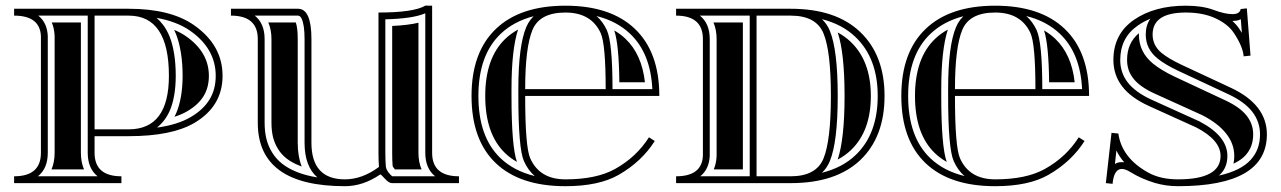

<svg xmlns="http://www.w3.org/2000/svg" viewBox="-20 -640 4477 671"><path d="M262.7 -106Q262.7 -73.2 273.7 -47.9H159.9Q170.9 -73.2 170.9 -106V-515.1Q169.7 -541 160.9 -561.5H262.7ZM588.6 -535.6Q612.3 -525.9 631.3 -512.5Q710 -457 710 -375Q710 -334.5 691.7 -304.4Q673.1 -273.9 634.8 -251.5Q615.5 -240 589.6 -231.9L595.2 -243.2Q606 -267.3 612.1 -301.3Q618.2 -334.7 618.2 -375Q618.2 -419.4 612.1 -456.1Q606 -493.4 595.5 -519.8Q592.3 -528.1 588.6 -535.6ZM286.6 -106V-585.4H113.8Q144.8 -560.8 147 -514.4V-106Q147 -51.3 112.5 -23.9H321Q286.6 -51.5 286.6 -106ZM528.8 -194.1Q601.3 -204.1 646.7 -231Q690.4 -256.6 712.2 -292.2Q733.9 -327.6 733.9 -375Q733.9 -469.5 645.3 -532Q598.4 -564.9 527.1 -577.6Q538.6 -567.9 550 -553Q563.7 -534.9 573.2 -511Q582.8 -487.1 588.5 -452.3Q594.2 -417.5 594.2 -375Q594.2 -336.9 588.5 -305.7Q582.8 -274.4 573.2 -252.9Q563.7 -231.4 550 -215.1Q539.6 -202.6 528.8 -194.1ZM310.5 -585.4V-188H429.7Q570.3 -188 570.3 -375Q570.3 -585.4 429.7 -585.4ZM29.3 -609.4H429.7Q576.7 -609.4 658.9 -551.5Q757.8 -481.9 757.8 -375.1Q757.8 -268.3 658.9 -210.2Q580.1 -164.1 429.7 -164.1H310.5V-106Q310.5 -23.9 404.3 -23.9V0H29.3V-23.9Q123 -23.9 123 -106V-513.9Q119.6 -585.4 29.3 -585.4Z M1500.7 -23.9Q1466.3 -51.5 1466.3 -106V-593.5Q1422.4 -574.7 1326.7 -572.5V-106Q1326.7 -78.6 1328.4 -58.6Q1329.3 -46.1 1343 -31.2Q1348.1 -25.6 1351.3 -23.9ZM870.4 -585.4Q904.8 -557.9 904.8 -503.4V-210.9Q904.8 -180.7 910.9 -155.4Q917 -130.1 930.7 -107.7Q944.3 -85.2 965.6 -68.2Q986.8 -51.3 1017.9 -38.8Q1049.1 -26.4 1089.1 -20Q1044.4 -58.6 1044.4 -141.1V-503.4Q1044.4 -553 1034.2 -574.5Q1029.3 -585.4 1021.5 -585.4ZM1490.2 -106Q1490.2 -23.9 1584 -23.9V0H1349.6Q1339.1 0 1325.3 -15.3Q1311.5 -30.5 1309.1 -30.5Q1248.8 10.7 1185.5 10.7Q880.9 10.7 880.9 -210.9V-503.4Q880.9 -585.4 787.1 -585.4V-609.4H1021.5Q1068.4 -609.4 1068.4 -503.4V-141.1Q1068.4 -13.2 1185.5 -13.2Q1245.8 -13.2 1304.4 -56.6Q1302.7 -77.6 1302.7 -106V-596.2Q1425.8 -596.2 1466.8 -620.4L1490.2 -620.1ZM1453.4 -47.9H1360.4Q1352.5 -56.9 1352.1 -60.5Q1350.6 -79.6 1350.6 -106V-549.3Q1405.5 -551.8 1442.4 -560.5V-106Q1442.4 -73.2 1453.4 -47.9ZM917.7 -561.5H1013.7Q1020.5 -543 1020.5 -503.4V-141.1Q1020.5 -93.5 1034.4 -58.1L1026.9 -61Q999 -72 980.5 -86.9Q962.6 -101.3 951.2 -120.1Q939.5 -139.4 934.1 -160.9Q928.7 -183.6 928.7 -210.9V-503.4Q928.7 -536.1 917.7 -561.5Z M1956.1 -13.2Q2064.7 -13.2 2130.1 -49.8Q2204.3 -91.3 2248 -160.2L2268.3 -147.2Q2222.2 -74.7 2141.8 -28.8Q2072.8 10.7 1956.1 10.7Q1796.9 10.7 1712.4 -70.1Q1627.9 -150.9 1627.9 -304.7Q1627.9 -458 1713.4 -539.3Q1798.1 -620.1 1956.1 -620.1Q2113.8 -620.1 2198.7 -539.3Q2284.2 -458 2284.2 -304.7H1815.4Q1815.4 -126.5 1833 -86.9Q1865.7 -13.2 1956.1 -13.2ZM1815.4 -328.6H2096.7Q2096.7 -486.6 2079.1 -524.7Q2046.1 -596.2 1956.1 -596.2Q1866.7 -596.2 1841.3 -536.4Q1815.4 -475.1 1815.4 -328.6ZM1791.5 -328.6Q1791.5 -480.2 1819.3 -545.7Q1825.2 -559.6 1834 -571Q1839.4 -577.9 1844.7 -583.3Q1775.4 -565.2 1730 -522Q1651.9 -447.8 1651.9 -304.7Q1651.9 -161.1 1729 -87.4Q1775.9 -42.5 1848.9 -24.7Q1825.2 -45.2 1811 -77.1Q1791.5 -121.3 1791.5 -304.7ZM2064.7 -584Q2086.9 -564.5 2100.8 -534.7Q2120.6 -491.7 2120.6 -328.6H2259.8Q2253.7 -454.1 2182.1 -522Q2135.7 -566.2 2064.7 -584ZM1767.6 -328.6V-304.7Q1767.6 -127.4 1786.6 -74.2Q1763.7 -87.2 1745.4 -104.7Q1675.8 -171.4 1675.8 -304.7Q1675.8 -437.5 1746.3 -504.6Q1765.9 -523.2 1790.5 -536.6Q1767.6 -466.3 1767.6 -328.6ZM2126.7 -533.7Q2148.2 -521.2 2165.8 -504.6Q2223.1 -450.2 2233.9 -352.5H2144.5Q2143.1 -484.6 2126.7 -533.7Z M2743.2 -585.4H2624V-23.9H2743.2Q2832.3 -23.9 2857.9 -85.9Q2883.8 -149.2 2883.8 -304.9Q2883.8 -460.7 2857.9 -523.4Q2832.3 -585.4 2743.2 -585.4ZM2743.2 -609.4Q2900.9 -609.4 2985.8 -528.6Q3071.3 -447.3 3071.3 -304.7Q3071.3 -161.6 2986.8 -80.8Q2901.9 0 2743.2 0H2342.8V-23.9Q2433.1 -23.9 2436.5 -95.5V-503.4Q2436.5 -585.4 2342.8 -585.4V-609.4ZM2852.3 -36.1Q2924.1 -54 2970.2 -98.1Q3047.4 -171.6 3047.4 -304.7Q3047.4 -437 2969.2 -511.2Q2923.1 -555.2 2852.5 -573Q2870.4 -556.2 2880.1 -532.5Q2907.7 -465.3 2907.7 -304.7Q2907.7 -144 2880.1 -76.9Q2870.4 -53 2852.3 -36.1ZM2600.1 -585.4H2426Q2460.4 -557.9 2460.4 -503.4V-95Q2458.3 -48.8 2427.2 -23.9H2600.1ZM2907.7 -526.6Q2932.9 -512.9 2952.9 -493.9Q3023.4 -426.8 3023.4 -304.7Q3023.4 -181.9 2953.9 -115.5Q2933.3 -95.9 2907.5 -82.3Q2931.6 -154.8 2931.6 -304.7Q2931.6 -454.1 2907.7 -526.6ZM2576.2 -561.5V-47.9H2474.4Q2483.2 -68.6 2484.4 -94.2V-503.4Q2484.4 -536.1 2473.4 -561.5Z M3458 -13.2Q3566.7 -13.2 3632.1 -49.8Q3706.3 -91.3 3750 -160.2L3770.3 -147.2Q3724.1 -74.7 3643.8 -28.8Q3574.7 10.7 3458 10.7Q3298.8 10.7 3214.4 -70.1Q3129.9 -150.9 3129.9 -304.7Q3129.9 -458 3215.3 -539.3Q3300 -620.1 3458 -620.1Q3615.7 -620.1 3700.7 -539.3Q3786.1 -458 3786.1 -304.7H3317.4Q3317.4 -126.5 3335 -86.9Q3367.7 -13.2 3458 -13.2ZM3317.4 -328.6H3598.6Q3598.6 -486.6 3581.1 -524.7Q3548.1 -596.2 3458 -596.2Q3368.7 -596.2 3343.3 -536.4Q3317.4 -475.1 3317.4 -328.6ZM3293.5 -328.6Q3293.5 -480.2 3321.3 -545.7Q3327.1 -559.6 3335.9 -571Q3341.3 -577.9 3346.7 -583.3Q3277.3 -565.2 3231.9 -522Q3153.8 -447.8 3153.8 -304.7Q3153.8 -161.1 3231 -87.4Q3277.8 -42.5 3350.8 -24.7Q3327.1 -45.2 3313 -77.1Q3293.5 -121.3 3293.5 -304.7ZM3566.7 -584Q3588.9 -564.5 3602.8 -534.7Q3622.6 -491.7 3622.6 -328.6H3761.7Q3755.6 -454.1 3684.1 -522Q3637.7 -566.2 3566.7 -584ZM3269.5 -328.6V-304.7Q3269.5 -127.4 3288.6 -74.2Q3265.6 -87.2 3247.3 -104.7Q3177.7 -171.4 3177.7 -304.7Q3177.7 -437.5 3248.3 -504.6Q3267.8 -523.2 3292.5 -536.6Q3269.5 -466.3 3269.5 -328.6ZM3628.7 -533.7Q3650.1 -521.2 3667.7 -504.6Q3725.1 -450.2 3735.8 -352.5H3646.5Q3645 -484.6 3628.7 -533.7Z M4320.1 -525.1 4316.4 -572.8Q4310.1 -569.6 4302 -567.9Q4301.5 -567.9 4287.4 -566.7H4286.9Q4301.3 -554 4311 -539.3Q4315.9 -532 4320.1 -525.1ZM3876.5 -67.1Q3884 -71.5 3891.6 -72.8Q3901.1 -74 3908.9 -72.8Q3892.3 -92 3881.6 -114ZM4240 -26.4Q4278.3 -34.9 4306.2 -48.8Q4334 -62.7 4350.8 -81.4Q4367.7 -100.1 4375.6 -122.1Q4383.5 -144 4383.5 -170.7Q4383.5 -214.1 4356.7 -249.1Q4329.8 -284.2 4272.2 -311L4096.4 -393.1Q4050.8 -414.8 4024.9 -436Q3984.1 -469.2 3984.1 -519.3Q3984.1 -551.8 4000.2 -574.5Q3976.8 -564.9 3956.8 -551Q3895 -508.5 3895 -430.2Q3895 -386.5 3920.4 -353Q3947.3 -317.6 4005.1 -291.3L4171.1 -216.1Q4269.5 -165 4269.5 -95Q4269.5 -52.2 4240 -26.4ZM4315.9 -608.4 4337.4 -610.8 4350.3 -445.6 4326.4 -443.1Q4323.2 -478.5 4291.3 -525.9Q4271 -555.9 4227.9 -576Q4184.8 -596.2 4124 -596.2Q4008.1 -596.2 4008.1 -519.3Q4008.1 -480.7 4040 -454.6Q4063.7 -435.3 4106.7 -414.8L4282.5 -332.8Q4407.2 -274.2 4407.5 -170.7Q4407.5 10.7 4096.9 10.7Q4054.4 10.7 4015.1 -1Q3968.5 -15.1 3929.7 -39.1Q3912.8 -49.6 3900.6 -49.6Q3873 -49.6 3868.2 2.4L3844.7 0L3864.5 -175.8L3888.4 -173.3Q3900.4 -88.1 3992.7 -36.9Q4035.4 -13.2 4096.9 -13.2Q4245.6 -13.2 4245.6 -95Q4245.6 -150.6 4160.6 -194.6L3995.4 -269.5Q3931.9 -298.3 3901.4 -338.6Q3871.3 -378.2 3871.1 -430.2Q3871.1 -521.2 3943.1 -570.8Q4014.9 -620.1 4124 -620.1Q4181.9 -620.1 4220.9 -605.5Q4260.7 -590.6 4287.4 -590.6Q4312.7 -590.6 4315.9 -608.4ZM4290.8 -68.1Q4293.5 -81.1 4293.5 -95Q4293.5 -137.5 4265.1 -173.3Q4236.8 -209.2 4181.6 -237.5L4015.1 -313Q3962.6 -336.7 3939.5 -367.4Q3918.9 -394.5 3918.9 -430.2V-430.7Q3918.9 -489.7 3960.2 -523.9V-519.3Q3960.2 -458 4009.8 -417.5Q4037.8 -394.5 4086.2 -371.6L4262.2 -289.3Q4314.5 -264.9 4337.6 -234.6Q4359.6 -206.1 4359.6 -170.7V-170.4Q4359.6 -148.4 4353 -130.4Q4346.7 -112.8 4333 -97.4Q4319.1 -82 4295.4 -70.3Z"/></svg>

Font: itsadzokeS01
Style: Regular
Weight: 600
Width: 6
Version: Version 0.46